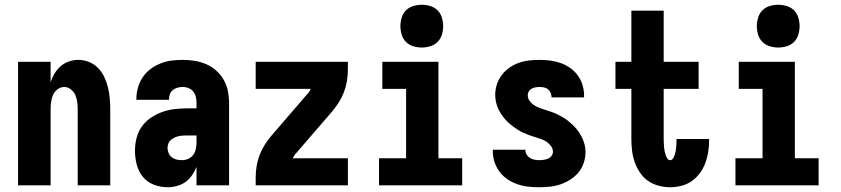

<svg xmlns="http://www.w3.org/2000/svg" viewBox="-20 -780 3540 808"><path d="M56 0V-520H193V-434Q199 -453 209.5 -470.5Q220 -488 235.5 -501.5Q251 -515 270.5 -521.5Q290 -528 310 -528Q333 -528 355 -519Q377 -510 393 -493.5Q409 -477 419 -455.5Q429 -434 434.5 -411.5Q440 -389 442 -366Q444 -343 444 -320V0H307V-320Q307 -335 305 -350.5Q303 -366 297 -380Q291 -394 278 -404Q265 -414 250 -414Q235 -414 222 -404Q209 -394 203 -380Q197 -366 195 -350.5Q193 -335 193 -320V0Z M685 8Q656 8 628 -2.5Q600 -13 581.5 -35.5Q563 -58 555.5 -87Q548 -116 548 -145Q548 -172 554.5 -198.5Q561 -225 576.5 -247Q592 -269 615 -284.5Q638 -300 663.5 -309Q689 -318 715.5 -321Q742 -324 769 -324H807V-347Q807 -360 804 -372.5Q801 -385 793.5 -394.5Q786 -404 774 -409Q762 -414 749 -414Q738 -414 727 -411Q716 -408 707.5 -401Q699 -394 695 -383.5Q691 -373 691 -362V-360H554V-366Q554 -389 561 -412.5Q568 -436 581 -455.5Q594 -475 613.5 -489.5Q633 -504 655.5 -513Q678 -522 701.5 -525Q725 -528 749 -528Q774 -528 799 -524Q824 -520 847.5 -510Q871 -500 890 -483Q909 -466 921.5 -444Q934 -422 939 -397Q944 -372 944 -347V0H807V-78Q800 -60 788.5 -43Q777 -26 761 -14.5Q745 -3 725 2.5Q705 8 685 8ZM746 -106Q759 -106 772 -111.5Q785 -117 793 -128Q801 -139 804 -152.5Q807 -166 807 -180V-210H769Q760 -210 750.5 -209.5Q741 -209 732 -207Q723 -205 714.5 -201Q706 -197 699 -191Q692 -185 688.5 -176Q685 -167 685 -158Q685 -147 689.5 -136Q694 -125 703 -118Q712 -111 723 -108.5Q734 -106 746 -106Z M1056 0V-33Q1056 -57 1060 -81Q1064 -105 1072.5 -127.5Q1081 -150 1094 -170.5Q1107 -191 1123 -210L1274 -385Q1278 -389 1281.5 -394.5Q1285 -400 1288 -406H1056V-520H1444V-488Q1444 -463 1440 -439Q1436 -415 1427.5 -392.5Q1419 -370 1406 -349.5Q1393 -329 1377 -310L1226 -135Q1222 -131 1218.5 -125.5Q1215 -120 1212 -114H1444V0Z M1575 0V-114H1689V-406H1589V-520H1825V-114H1925V0ZM1755 -580Q1737 -580 1719 -585.5Q1701 -591 1688.5 -603.5Q1676 -616 1670.5 -634Q1665 -652 1665 -670Q1665 -688 1670.5 -706Q1676 -724 1688.5 -736.5Q1701 -749 1719 -754.5Q1737 -760 1755 -760Q1773 -760 1791 -754.5Q1809 -749 1821.5 -736.5Q1834 -724 1839.5 -706Q1845 -688 1845 -670Q1845 -652 1839.5 -634Q1834 -616 1821.5 -603.5Q1809 -591 1791 -585.5Q1773 -580 1755 -580Z M2249 8Q2226 8 2203 5.5Q2180 3 2158 -4.5Q2136 -12 2116.5 -25Q2097 -38 2083 -56.5Q2069 -75 2061.5 -97Q2054 -119 2054 -142V-150H2191V-148Q2191 -138 2196.5 -129Q2202 -120 2210.5 -115Q2219 -110 2229 -108Q2239 -106 2249 -106Q2259 -106 2268.5 -107.5Q2278 -109 2286.5 -112.5Q2295 -116 2301 -124Q2307 -132 2307 -141Q2307 -154 2299 -165Q2291 -176 2280 -183.5Q2269 -191 2256.5 -195Q2244 -199 2231.5 -203Q2219 -207 2206.5 -211.5Q2194 -216 2182 -221.5Q2170 -227 2159 -234Q2148 -241 2137.5 -249Q2127 -257 2117.5 -266Q2108 -275 2100 -285Q2092 -295 2085 -306.5Q2078 -318 2073.5 -330Q2069 -342 2066.5 -355Q2064 -368 2064 -381Q2064 -403 2071 -424.5Q2078 -446 2091.5 -464Q2105 -482 2123.5 -495Q2142 -508 2163 -515.5Q2184 -523 2206.5 -525.5Q2229 -528 2251 -528Q2274 -528 2296.5 -525Q2319 -522 2340 -514.5Q2361 -507 2379.5 -494Q2398 -481 2411.5 -462.5Q2425 -444 2431.5 -422Q2438 -400 2438 -378V-370H2301V-372Q2301 -381 2297 -390Q2293 -399 2286 -404.5Q2279 -410 2269.5 -412Q2260 -414 2251 -414Q2242 -414 2233.5 -412.5Q2225 -411 2217.5 -407Q2210 -403 2205.5 -395.5Q2201 -388 2201 -379Q2201 -366 2209 -355Q2217 -344 2228 -337Q2239 -330 2251.5 -325.5Q2264 -321 2276.5 -317Q2289 -313 2301 -309Q2313 -305 2325 -299Q2337 -293 2348.5 -286.5Q2360 -280 2370 -272Q2380 -264 2389.5 -255Q2399 -246 2407.5 -235.5Q2416 -225 2422.5 -214Q2429 -203 2434 -190.5Q2439 -178 2441.5 -165.5Q2444 -153 2444 -139Q2444 -117 2436.5 -94.5Q2429 -72 2414.5 -54.5Q2400 -37 2380.5 -24.5Q2361 -12 2339.5 -4.5Q2318 3 2295 5.5Q2272 8 2249 8Z M2800 8Q2776 8 2751.5 1.5Q2727 -5 2707 -19Q2687 -33 2673 -54Q2659 -75 2651 -98Q2643 -121 2640 -145.5Q2637 -170 2637 -195V-406H2570V-520H2637V-735H2773V-520H2920V-406H2773V-195Q2773 -187 2773.5 -178.5Q2774 -170 2774.5 -162Q2775 -154 2776.5 -146Q2778 -138 2780.5 -130Q2783 -122 2787.5 -114Q2792 -106 2800 -106Q2808 -106 2812.5 -113.5Q2817 -121 2819.5 -128.5Q2822 -136 2823.5 -143.5Q2825 -151 2825.5 -159Q2826 -167 2826.5 -175Q2827 -183 2827 -191V-195H2964V-185Q2964 -161 2960 -137.5Q2956 -114 2947.5 -92Q2939 -70 2924.5 -50.5Q2910 -31 2890.5 -17.5Q2871 -4 2847.5 2Q2824 8 2800 8Z M3075 0V-114H3189V-406H3089V-520H3325V-114H3425V0ZM3255 -580Q3237 -580 3219 -585.5Q3201 -591 3188.5 -603.5Q3176 -616 3170.5 -634Q3165 -652 3165 -670Q3165 -688 3170.5 -706Q3176 -724 3188.5 -736.5Q3201 -749 3219 -754.5Q3237 -760 3255 -760Q3273 -760 3291 -754.5Q3309 -749 3321.5 -736.5Q3334 -724 3339.5 -706Q3345 -688 3345 -670Q3345 -652 3339.5 -634Q3334 -616 3321.5 -603.5Q3309 -591 3291 -585.5Q3273 -580 3255 -580Z"/></svg>

Font: Iosevka Term Curly Heavy
Style: Regular
Weight: 900
Designer: Belleve Invis
Foundry: Belleve Invis
Version: Version 32.3.0